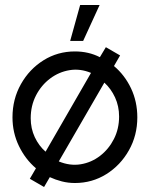

<svg xmlns="http://www.w3.org/2000/svg" viewBox="-20 -720 600 769"><path d="M156.5 29 99.5 -4 124 -46Q81.5 -82 55.8 -135.2Q30 -188.5 30 -250Q30 -323 63.8 -383Q97.5 -443 154.2 -478.5Q211 -514 280 -514Q335 -514 380 -491L404 -531L461 -498L436.5 -455.5Q479.5 -419.5 504.8 -366.2Q530 -313 530 -250Q530 -177.5 496.2 -117.8Q462.5 -58 405.8 -22.5Q349 13 280 13Q253 13 227.5 6.5Q202 0 179.5 -10.5ZM162.5 -112.5 344.5 -428Q301.5 -446 258.8 -439Q216 -432 180.8 -405.5Q145.5 -379 124.2 -337.8Q103 -296.5 103 -246.5Q103 -205.5 119.2 -170.8Q135.5 -136 162.5 -112.5ZM215.5 -73.5Q260 -55 303 -62Q346 -69 380.8 -95.8Q415.5 -122.5 436.2 -163.2Q457 -204 457 -253.5Q457 -294.5 440.8 -329.8Q424.5 -365 398 -389ZM261 -556 301 -700H379L313 -556Z"/></svg>

Font: Urbanist
Style: Regular
Weight: 400
Designer: Corey Hu
Foundry: Corey Hu
Version: Version 1.330; ttfautohint (v1.8.4.7-5d5b)